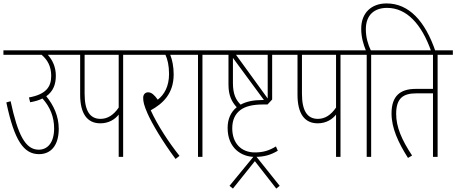

<svg xmlns="http://www.w3.org/2000/svg" viewBox="-20 -916 2664 1121"><path d="M0 -622V-596H223C258 -566 279 -528 279 -473C279 -408 248 -365 149 -347L156 -319C185 -324 208 -331 228 -341C273 -291 296 -233 296 -166C296 -85 259 -42 206 -42C128 -42 84 -129 42 -325L17 -318C64 -94 119 -16 208 -16C279 -16 323 -69 323 -164C323 -238 293 -302 250 -354C291 -383 306 -424 306 -474C306 -523 288 -564 259 -596H389V-622Z M699 -596H788V-622H377V-596H448V-363C448 -254 488 -196 566 -196C616 -196 652 -220 673 -247V0H699ZM673 -596V-288C643 -244 608 -222 567 -222C505 -222 474 -269 474 -369V-596Z M1028 -6C966 -84 900 -184 860 -272C931 -311 994 -369 994 -482C994 -526 986 -566 974 -596H1073V-622H776V-596H946C958 -570 967 -534 967 -484C967 -412 939 -363 901 -334C882 -361 865 -377 845 -377C827 -377 816 -364 816 -345C816 -323 820 -302 842 -252C867 -196 926 -94 1005 12Z M1162 -596H1251V-622H1060V-596H1136V0H1162Z M1467 0C1524 0 1562 -12 1602 -36L1591 -61C1552 -37 1516 -26 1468 -26C1388 -26 1336 -80 1336 -167C1336 -216 1353 -251 1384 -274C1414 -296 1457 -306 1517 -306H1542L1569 -335V-596H1658V-622H1239V-596H1314V-422C1314 -358 1333 -322 1362 -290C1328 -262 1309 -222 1309 -169C1309 -50 1391 0 1467 0ZM1543 -341 1358 -596H1543ZM1340 -431V-578L1521 -332C1518 -332 1515 -332 1513 -332H1509C1460 -332 1417 -323 1385 -305C1358 -332 1340 -365 1340 -431Z M1320 169 1340 185 1468 25 1593 185 1613 169 1474 -5H1463Z M1968 -596H2057V-622H1646V-596H1717V-363C1717 -254 1757 -196 1835 -196C1885 -196 1921 -220 1942 -247V0H1968ZM1942 -596V-288C1912 -244 1877 -222 1836 -222C1774 -222 1743 -269 1743 -369V-596Z M2147 -596H2236V-622H2145C2129 -656 2116 -696 2116 -745C2116 -830 2167 -870 2240 -870C2354 -870 2442 -776 2498 -615H2523C2462 -794 2367 -896 2237 -896C2149 -896 2089 -841 2089 -749C2089 -697 2102 -657 2116 -622H2045V-596H2121V0H2147Z M2535 -596H2624V-622H2224V-596H2508V-397H2407C2317 -397 2266 -356 2266 -254C2266 -168 2305 -84 2362 6L2386 -8C2325 -100 2293 -175 2293 -251C2293 -342 2333 -371 2411 -371H2508V0H2535Z"/></svg>

Font: Noto Sans Devanagari ExtraCondensed Thin
Style: Regular
Weight: 100
Width: 2
Designer: Jelle Bosma - Monotype Design Team
Foundry: Monotype Imaging Inc.
Version: Version 2.004